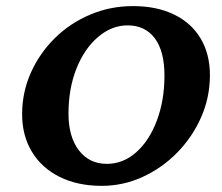

<svg xmlns="http://www.w3.org/2000/svg" viewBox="-20 -602 730 631"><path d="M314.5 8.8Q235.4 8.8 176.3 -20.5Q117.2 -49.8 85 -103Q52.7 -156.2 52.7 -226.6Q52.7 -298.8 81.5 -363.3Q110.4 -427.7 160.6 -477.1Q210.9 -526.4 276.9 -554.2Q342.8 -582 417 -582Q495.1 -582 552.2 -554.2Q609.4 -526.4 639.6 -475.1Q669.9 -423.8 669.9 -355.5Q669.9 -282.2 641.1 -216.8Q612.3 -151.4 562.5 -100.6Q512.7 -49.8 448.7 -20.5Q384.8 8.8 314.5 8.8ZM331.1 -63.5Q384.8 -63.5 427.7 -101.6Q470.7 -139.6 495.6 -206.1Q520.5 -272.5 520.5 -353.5Q520.5 -433.6 488.8 -476.1Q457 -518.6 399.4 -518.6Q346.7 -518.6 301.8 -480Q256.8 -441.4 231 -376Q205.1 -310.5 205.1 -228.5Q205.1 -152.3 239.3 -107.9Q273.4 -63.5 331.1 -63.5Z"/></svg>

Font: Crimson Pro
Style: Bold Italic
Weight: 700
Italic angle: -12°
Designer: Jacques Le Bailly
Foundry: Baron von Fonthausen
Version: Version 1.003